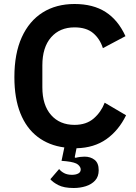

<svg xmlns="http://www.w3.org/2000/svg" viewBox="-20 -730 682 961"><path d="M353 -593Q279 -593 235.5 -543Q192 -493 192 -403V-293Q192 -204 235.5 -154.5Q279 -105 353 -105Q412 -105 449 -137Q486 -169 504 -216L611 -153Q574 -77 512.5 -33.5Q451 10 363 12L354 57L358 60Q369 57 380.5 55.5Q392 54 403 54Q433 54 453.5 70Q474 86 474 122Q474 154 456 173.5Q438 193 409.5 202Q381 211 349 211Q300 211 272 196.5Q244 182 232 167L276 116Q285 128 301 136.5Q317 145 340 145Q359 145 371.5 138.5Q384 132 384 118Q384 106 370.5 94Q357 82 311 77L288 75L302 8Q225 -2 168.5 -45Q112 -88 82 -163Q52 -238 52 -344Q52 -462 89 -543.5Q126 -625 193.5 -667.5Q261 -710 353 -710Q446 -710 508.5 -670Q571 -630 608 -549L495 -489Q480 -536 446 -564.5Q412 -593 353 -593Z"/></svg>

Font: IBM Plex Sans SemiBold
Style: Regular
Weight: 600
Designer: Mike Abbink, Paul van der Laan, Pieter van Rosmalen
Foundry: Bold Monday
Version: Version 3.201